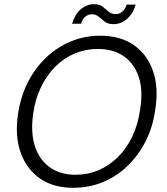

<svg xmlns="http://www.w3.org/2000/svg" viewBox="-20 -882 795 914"><path d="M328 12Q234 12 170 -32.5Q106 -77 78 -156.5Q50 -236 66 -340Q78 -422 112.5 -490Q147 -558 199 -607.5Q251 -657 317 -684.5Q383 -712 457 -712Q553 -712 617 -667.5Q681 -623 708.5 -543.5Q736 -464 719 -360Q708 -278 673.5 -210Q639 -142 587 -92Q535 -42 469.5 -15Q404 12 328 12ZM340 -50Q398 -50 448.5 -71.5Q499 -93 540.5 -133.5Q582 -174 609.5 -231.5Q637 -289 647 -360Q662 -451 640.5 -515.5Q619 -580 569 -614.5Q519 -649 445 -649Q389 -649 337.5 -628Q286 -607 245 -566.5Q204 -526 176 -469Q148 -412 138 -341Q125 -250 146.5 -185Q168 -120 218 -85Q268 -50 340 -50ZM323 -769Q337 -815 365 -838.5Q393 -862 427 -862Q454 -862 468.5 -850.5Q483 -839 496.5 -827Q510 -815 532 -815Q548 -815 562 -826.5Q576 -838 583 -860H626Q613 -816 584 -791.5Q555 -767 520 -767Q494 -767 478.5 -779Q463 -791 450 -802.5Q437 -814 416 -814Q400 -814 386.5 -803Q373 -792 366 -769Z"/></svg>

Font: DM Sans 10pt Light
Style: Italic
Weight: 300
Italic angle: -10°
Version: Version 4.004;gftools[0.9.30]